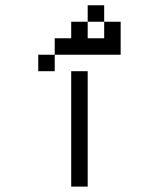

<svg xmlns="http://www.w3.org/2000/svg" viewBox="-20 -895 540 728"><path d="M250 -625V-187.5H312.5V-625ZM187.5 -687.5H125V-625H187.5ZM187.5 -687.5H437.5Q437.5 -687.5 437.5 -812.5H375V-750H312.5V-812.5H250V-750H187.5ZM312.5 -812.5H375V-875H312.5Z"/></svg>

Font: UnifontExMono
Style: Regular
Weight: 500
Version: Version 15.0.06